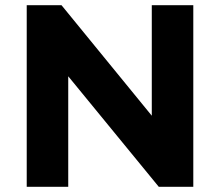

<svg xmlns="http://www.w3.org/2000/svg" viewBox="-20 -720 848 740"><path d="M83 0V-700H217L565 -274V-700H725V0H592L243 -426V0Z"/></svg>

Font: Montserrat
Style: Bold
Weight: 700
Designer: Julieta Ulanovsky
Foundry: Julieta Ulanovsky
Version: Version 9.000; ttfautohint (v1.8.4.7-5d5b)